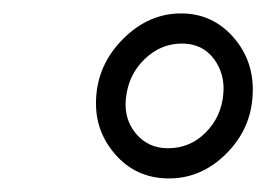

<svg xmlns="http://www.w3.org/2000/svg" viewBox="-20 -741 412 283"><path d="M121.6 -594.2Q123.5 -646 161.9 -684.1Q200.2 -722.2 249.5 -721.2Q294.4 -720.2 324.5 -685.5Q354.5 -650.9 352.5 -603Q350.6 -551.3 313.2 -514.2Q275.9 -477.1 226.6 -478Q179.7 -479 149.7 -513.7Q119.6 -548.3 121.6 -594.2ZM165.5 -595.2Q162.6 -564.9 180.7 -543.7Q198.7 -522.5 227.5 -522.5Q260.3 -522.5 283.2 -545.7Q306.2 -568.8 309.1 -602.1Q312 -631.8 295.2 -654.3Q278.3 -676.8 248 -676.8Q216.8 -676.8 192.9 -653.6Q168.9 -630.4 165.5 -595.2Z"/></svg>

Font: TypoPRO Roboto
Style: Italic
Weight: 300
Italic angle: -12°
Designer: Google
Version: Version 2.136; 2016